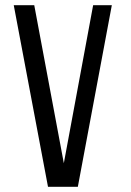

<svg xmlns="http://www.w3.org/2000/svg" viewBox="-20 -720 504 740"><path d="M112 -700H33L165 0H280L411 -700H339L226 -91Z"/></svg>

Font: Bebas Neue Regular two
Style: Regular2
Weight: 400
Designer: Ryoichi Tsunekawa & LGV (GE)
Foundry: Free Software Foundation, Inc.
Version: Version 1.003 August 13, 2016